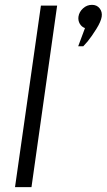

<svg xmlns="http://www.w3.org/2000/svg" viewBox="-20 -773 441 793"><path d="M331 -657Q317 -662 309.5 -675Q302 -688 304 -704Q307 -724 323 -738.5Q339 -753 360 -753Q380 -753 391.5 -738.5Q403 -724 400 -704Q397 -684 378 -653.5Q359 -623 342 -602L324 -582H303ZM42 0 149 -750H216L110 0Z"/></svg>

Font: Oakes Grotesk Light
Style: Italic
Weight: 300
Italic angle: -8°
Designer: Samuel Oakes
Foundry: Samuel Oakes
Version: Version 1.000;PS 001.000;hotconv 1.0.88;makeotf.lib2.5.64775